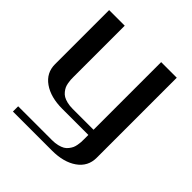

<svg xmlns="http://www.w3.org/2000/svg" viewBox="-211 -731 1088 1088"><g transform="rotate(45 333.5 -187.0)"><path d="M583.5 -583.5V58.1Q583.5 127.9 526.1 168.2Q468.8 208.5 375 208.5H62.5V166.5H333.5Q358.4 166.5 378.4 161.6Q398.4 156.7 411.1 149.4Q423.8 142.1 433.1 130.1Q442.4 118.2 447.3 107.7Q452.1 97.2 454.8 82.5Q457.5 67.9 458 58.3Q458.5 48.8 458.5 35.6V0H250Q156.2 0 98.9 -40.3Q41.5 -80.6 41.5 -149.9V-583.5H166.5V-172.9Q166.5 -159.7 167 -149.9Q167.5 -140.1 170.2 -125.5Q172.9 -110.8 177.7 -100.3Q182.6 -89.8 191.9 -78.1Q201.2 -66.4 213.9 -58.8Q226.6 -51.3 246.6 -46.4Q266.6 -41.5 291.5 -41.5H458.5V-583.5Z"/></g></svg>

Font: Gputeks
Style: Bold
Weight: 600
Width: 8
Version: Version 0.9